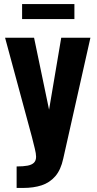

<svg xmlns="http://www.w3.org/2000/svg" viewBox="-20 -764 476 947"><path d="M62 163V57Q95 57 116 53Q137 49 147.5 38.5Q158 28 158 9Q158 -6 151.5 -32Q145 -58 137 -90L5 -578H148L222 -223L282 -578H426L292 18Q280 74 252.5 105.5Q225 137 185.5 150Q146 163 94 163ZM89 -670V-744H347V-670Z"/></svg>

Font: Oswald SemiBold
Style: Regular
Weight: 600
Designer: Vernon Adams
Foundry: Vernon Adams
Version: Version 4.100; ttfautohint (v1.8.1.43-b0c9)